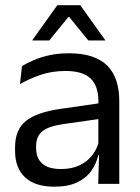

<svg xmlns="http://www.w3.org/2000/svg" viewBox="-20 -703 534 734"><path d="M355.4 0 359 -118.6 355.9 -131.1V-286.5L356.3 -314.9Q356.3 -374.3 326.2 -403Q296 -431.7 230.4 -431.7Q178.2 -431.7 134.4 -416.5Q90.6 -401.3 56.4 -381.5L64 -450.4Q83.1 -462 109.4 -473.3Q135.7 -484.7 169.3 -492Q202.9 -499.3 243.3 -499.3Q295.8 -499.3 332.6 -486.6Q369.4 -473.9 392.2 -449.9Q415 -425.8 425.5 -392Q436 -358.1 436 -316.2V0ZM187.4 10.7Q114.9 10.7 76.3 -24.6Q37.6 -60 37.6 -125.7V-140Q37.6 -207.4 79.3 -240.7Q121 -274.1 212.2 -286.9L366.5 -309.2L370.9 -249.8L222 -228.6Q166.2 -220.7 142.2 -201.4Q118.1 -182 118.1 -144.5V-136.6Q118.1 -97.9 141.9 -77.4Q165.7 -56.8 213.1 -56.8Q254.9 -56.8 284.9 -71.4Q314.9 -86 333.4 -110.5Q352 -135.1 358.5 -165.2L371.2 -109.8H355.7Q348.6 -77.8 329.3 -50.3Q310.1 -22.8 275.5 -6.1Q240.9 10.7 187.4 10.7ZM199.1 -683.1H286.9L382.2 -549.7V-548.4H317.6L244.9 -637.7H241.1L168.4 -548.4H103.8V-549.7Z"/></svg>

Font: Anek Odia Medium
Style: Regular
Weight: 500
Designer: Yesha Goshar & Mahesh Sahu (Odia), Yesha Goshar (Latin)
Foundry: Ek Type
Version: Version 1.003